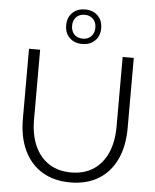

<svg xmlns="http://www.w3.org/2000/svg" viewBox="-64 -1039 896 1107"><g transform="rotate(5 384.0 -485.5)"><path d="M383.8 -786.6Q337.9 -786.6 310.1 -814Q282.2 -841.3 282.2 -886.2Q282.2 -931.2 310.1 -958.7Q337.9 -986.3 383.8 -986.3Q429.2 -986.3 457 -958.7Q484.9 -931.2 484.9 -886.2Q484.9 -841.3 457 -814Q429.2 -786.6 383.8 -786.6ZM383.8 -817.4Q414.1 -817.4 432.6 -836.4Q451.2 -855.5 451.2 -886.2Q451.2 -917.5 432.6 -936.5Q414.1 -955.6 383.8 -955.6Q353 -955.6 334.7 -936.5Q316.4 -917.5 316.4 -886.2Q316.4 -855.5 334.7 -836.4Q353 -817.4 383.8 -817.4ZM687 -732.4V-327.1Q687 -220.7 650.6 -144Q614.3 -67.4 546.6 -26.4Q479 14.6 383.8 14.6Q289.6 14.6 221.7 -26.4Q153.8 -67.4 117.2 -144Q80.6 -220.7 80.6 -327.1V-732.4H145V-330.1Q145 -240.2 173.8 -176Q202.6 -111.8 256.3 -77.4Q310.1 -43 383.8 -43Q458.5 -43 511.7 -77.4Q564.9 -111.8 593.8 -176Q622.6 -240.2 622.6 -330.1V-732.4Z"/></g></svg>

Font: Kumbh Sans Light
Style: Regular
Weight: 300
Version: Version 1.004